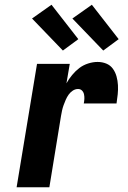

<svg xmlns="http://www.w3.org/2000/svg" viewBox="-20 -789 540 809"><path d="M50 0 136 -520H274L260 -438Q270 -456 284 -473Q298 -490 314.5 -502.5Q331 -515 351.5 -521.5Q372 -528 391 -528Q411 -528 428 -521Q445 -514 455.5 -499.5Q466 -485 471 -467Q476 -449 477 -430Q478 -411 476 -391.5Q474 -372 471 -353H333Q335 -363 335.5 -372.5Q336 -382 334 -391.5Q332 -401 325.5 -407.5Q319 -414 309 -414Q297 -414 286.5 -407Q276 -400 269 -390Q262 -380 257 -368.5Q252 -357 248 -346Q244 -335 241.5 -323.5Q239 -312 237 -300L188 0ZM415 -576 285 -711 367 -769 480 -624ZM245 -576 115 -711 197 -769 310 -624Z"/></svg>

Font: Iosevka Curly Heavy
Style: Italic
Weight: 900
Italic angle: -9°
Monospace: yes
Designer: Belleve Invis
Foundry: Belleve Invis
Version: Version 22.1.2; ttfautohint (v1.8.4)